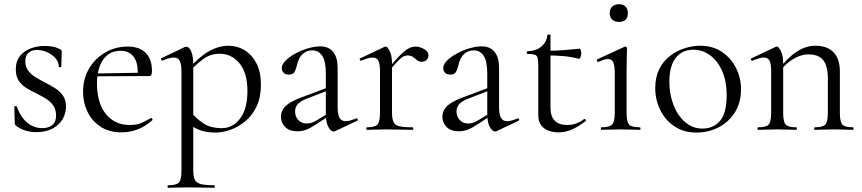

<svg xmlns="http://www.w3.org/2000/svg" viewBox="-20 -616 4089 911"><path d="M100 -325Q100 -299 113.5 -281Q127 -263 147.5 -250.5Q168 -238 191 -226Q217 -213 240 -198.5Q263 -184 278 -163.5Q293 -143 293 -110Q293 -78 277 -50.5Q261 -23 229.5 -6Q198 11 152 11Q127 11 104 4.5Q81 -2 56 -19Q54 -21 52 -24Q50 -27 50 -31L48 -109Q48 -112 53.5 -112.5Q59 -113 60 -110Q72 -76 90 -53.5Q108 -31 131 -19.5Q154 -8 180 -8Q212 -8 229.5 -24Q247 -40 246 -71Q245 -100 231 -118Q217 -136 196.5 -148.5Q176 -161 154 -172Q129 -184 106.5 -197.5Q84 -211 69.5 -232Q55 -253 55 -287Q55 -326 75 -350.5Q95 -375 126 -386.5Q157 -398 191 -398Q210 -398 228 -395Q246 -392 264 -383Q273 -380 273 -372Q273 -356 272 -338.5Q271 -321 271 -299Q271 -297 265 -297Q259 -297 259 -299Q259 -322 243 -340Q227 -358 203 -368.5Q179 -379 155 -379Q131 -379 115.5 -366Q100 -353 100 -325Z M557 12Q497 12 456 -15.5Q415 -43 394.5 -87Q374 -131 374 -180Q374 -241 402 -289.5Q430 -338 478.5 -366.5Q527 -395 585 -395Q642 -395 671.5 -365Q701 -335 701 -281Q701 -268 698.5 -261.5Q696 -255 689 -255H633Q637 -316 615 -345.5Q593 -375 552 -375Q499 -375 469.5 -333Q440 -291 440 -218Q440 -161 458 -117Q476 -73 511 -48Q546 -23 596 -23Q630 -23 652 -33Q674 -43 696 -56Q698 -58 701.5 -53.5Q705 -49 703 -46Q668 -15 631.5 -1.5Q595 12 557 12ZM422 -254 421 -267 648 -271V-255Z M778 275Q775 275 775 269Q775 263 778 263Q817 263 829 250Q841 237 841 194V-276Q841 -311 833 -327Q825 -343 805 -343Q795 -343 781.5 -339.5Q768 -336 752 -329Q748 -327 745 -332.5Q742 -338 746 -340L857 -393Q860 -394 864 -394Q878 -394 887.5 -371.5Q897 -349 897 -305V194Q897 222 904.5 237Q912 252 933.5 257.5Q955 263 997 263Q999 263 999 269Q999 275 997 275Q971 275 938.5 274Q906 273 870 273Q844 273 819.5 274Q795 275 778 275ZM1003 13Q965 13 936 4Q907 -5 871 -30L885 -85Q913 -52 946 -30Q979 -8 1033 -8Q1085 -8 1119.5 -54Q1154 -100 1154 -184Q1154 -271 1116 -316Q1078 -361 1023 -361Q979 -361 945.5 -336.5Q912 -312 880 -278L872 -286Q923 -345 970 -372Q1017 -399 1065 -399Q1106 -399 1141 -377.5Q1176 -356 1197 -315Q1218 -274 1218 -215Q1218 -154 1197.5 -111Q1177 -68 1143.5 -40.5Q1110 -13 1073 0Q1036 13 1003 13Z M1571 6Q1567 8 1563 8Q1550 8 1538 -13.5Q1526 -35 1526 -76V-265Q1526 -327 1508.5 -352Q1491 -377 1463 -377Q1438 -377 1422 -364.5Q1406 -352 1398.5 -335Q1391 -318 1388 -303Q1385 -289 1378 -275.5Q1371 -262 1350 -262Q1333 -262 1325 -271.5Q1317 -281 1317 -292Q1317 -311 1335.5 -329Q1354 -347 1382.5 -362.5Q1411 -378 1442.5 -387Q1474 -396 1499 -396Q1540 -396 1561 -369.5Q1582 -343 1582 -295V-108Q1582 -73 1591 -57Q1600 -41 1620 -41Q1638 -41 1670 -54Q1675 -56 1677 -50.5Q1679 -45 1674 -43ZM1391 7Q1353 7 1333 -13.5Q1313 -34 1313 -62Q1313 -82 1323.5 -98.5Q1334 -115 1357 -129Q1380 -143 1416 -156L1536 -201L1539 -188L1433 -147Q1415 -140 1403 -131Q1391 -122 1385.5 -111Q1380 -100 1380 -87Q1380 -64 1395 -47Q1410 -30 1436 -30Q1446 -30 1457 -33Q1468 -36 1484 -46L1547 -84L1549 -71L1475 -23Q1451 -7 1431.5 0Q1412 7 1391 7Z M1819 -271 1815 -282Q1852 -327 1876 -351.5Q1900 -376 1917.5 -385.5Q1935 -395 1951 -395Q1972 -395 1992.5 -383Q2013 -371 2013 -354Q2013 -341 2004.5 -332Q1996 -323 1980 -323Q1967 -323 1958 -331Q1949 -339 1939 -346Q1929 -353 1913 -353Q1904 -353 1894 -348Q1884 -343 1867 -325.5Q1850 -308 1819 -271ZM1721 0Q1718 0 1718 -6Q1718 -12 1721 -12Q1760 -12 1771.5 -25.5Q1783 -39 1783 -81V-279Q1783 -312 1775.5 -327.5Q1768 -343 1748 -343Q1738 -343 1724.5 -339Q1711 -335 1694 -328Q1690 -327 1687.5 -332Q1685 -337 1689 -339L1805 -394Q1808 -395 1811 -395Q1818 -395 1829 -374Q1840 -353 1840 -313V-81Q1840 -53 1847 -37.5Q1854 -22 1875 -17Q1896 -12 1937 -12Q1941 -12 1941 -6Q1941 0 1937 0Q1913 0 1880.5 -1Q1848 -2 1812 -2Q1786 -2 1762 -1Q1738 0 1721 0Z M2337 6Q2333 8 2329 8Q2316 8 2304 -13.5Q2292 -35 2292 -76V-265Q2292 -327 2274.5 -352Q2257 -377 2229 -377Q2204 -377 2188 -364.5Q2172 -352 2164.5 -335Q2157 -318 2154 -303Q2151 -289 2144 -275.5Q2137 -262 2116 -262Q2099 -262 2091 -271.5Q2083 -281 2083 -292Q2083 -311 2101.5 -329Q2120 -347 2148.5 -362.5Q2177 -378 2208.5 -387Q2240 -396 2265 -396Q2306 -396 2327 -369.5Q2348 -343 2348 -295V-108Q2348 -73 2357 -57Q2366 -41 2386 -41Q2404 -41 2436 -54Q2441 -56 2443 -50.5Q2445 -45 2440 -43ZM2157 7Q2119 7 2099 -13.5Q2079 -34 2079 -62Q2079 -82 2089.5 -98.5Q2100 -115 2123 -129Q2146 -143 2182 -156L2302 -201L2305 -188L2199 -147Q2181 -140 2169 -131Q2157 -122 2151.5 -111Q2146 -100 2146 -87Q2146 -64 2161 -47Q2176 -30 2202 -30Q2212 -30 2223 -33Q2234 -36 2250 -46L2313 -84L2315 -71L2241 -23Q2217 -7 2197.5 0Q2178 7 2157 7Z M2630 12Q2606 12 2584 4.5Q2562 -3 2548 -21Q2534 -39 2534 -70V-305Q2534 -329 2531 -341Q2528 -353 2517 -356.5Q2506 -360 2483 -360Q2479 -360 2479 -366.5Q2479 -373 2483 -373Q2523 -374 2548.5 -395Q2574 -416 2577 -449Q2577 -452 2584.5 -452Q2592 -452 2592 -449V-104Q2592 -63 2612.5 -43Q2633 -23 2671 -23Q2697 -23 2717.5 -31.5Q2738 -40 2751 -51Q2755 -53 2758.5 -48.5Q2762 -44 2758 -41Q2721 -13 2691.5 -0.5Q2662 12 2630 12ZM2727 -337Q2688 -347 2652 -350Q2616 -353 2575 -353V-375Q2615 -375 2652 -378Q2689 -381 2731 -385Q2733 -385 2735.5 -378Q2738 -371 2738 -361Q2738 -354 2734.5 -345Q2731 -336 2727 -337Z M2833 0Q2831 0 2831 -6Q2831 -12 2833 -12Q2872 -12 2884.5 -25.5Q2897 -39 2897 -81V-268Q2897 -303 2890 -319.5Q2883 -336 2864 -336Q2856 -336 2845 -332.5Q2834 -329 2819 -322Q2815 -321 2812.5 -326.5Q2810 -332 2813 -334L2943 -394Q2946 -395 2947 -395Q2949 -395 2952 -392.5Q2955 -390 2955 -387Q2955 -379 2954 -348Q2953 -317 2953 -269V-81Q2953 -39 2964.5 -25.5Q2976 -12 3016 -12Q3019 -12 3019 -6Q3019 0 3016 0Q2998 0 2974.5 -1Q2951 -2 2925 -2Q2899 -2 2875.5 -1Q2852 0 2833 0ZM2917 -512Q2897 -512 2885 -523Q2873 -534 2873 -554Q2873 -574 2885 -585Q2897 -596 2917 -596Q2937 -596 2948 -585Q2959 -574 2959 -554Q2959 -512 2917 -512Z M3284 13Q3225 13 3181 -16Q3137 -45 3113 -93.5Q3089 -142 3089 -198Q3089 -250 3108 -288Q3127 -326 3159 -350.5Q3191 -375 3228.5 -387Q3266 -399 3302 -399Q3363 -399 3406.5 -369Q3450 -339 3473 -292Q3496 -245 3496 -193Q3496 -129 3467 -83Q3438 -37 3390 -12Q3342 13 3284 13ZM3313 -6Q3366 -6 3397 -43.5Q3428 -81 3428 -165Q3428 -228 3407.5 -276.5Q3387 -325 3351 -352.5Q3315 -380 3269 -380Q3216 -380 3186 -341Q3156 -302 3156 -229Q3156 -168 3176 -117Q3196 -66 3231.5 -36Q3267 -6 3313 -6Z M3846 0Q3843 0 3843 -6Q3843 -12 3846 -12Q3885 -12 3896.5 -25.5Q3908 -39 3908 -81V-243Q3908 -303 3886 -330.5Q3864 -358 3816 -358Q3780 -358 3742 -335Q3704 -312 3677 -272L3673 -284Q3717 -343 3760.5 -371Q3804 -399 3849 -399Q3904 -399 3934.5 -368.5Q3965 -338 3965 -277V-81Q3965 -39 3976.5 -25.5Q3988 -12 4027 -12Q4030 -12 4030 -6Q4030 0 4027 0Q4010 0 3986.5 -1Q3963 -2 3937 -2Q3911 -2 3887 -1Q3863 0 3846 0ZM3577 0Q3574 0 3574 -6Q3574 -12 3577 -12Q3616 -12 3627.5 -25.5Q3639 -39 3639 -81V-279Q3639 -312 3631.5 -327.5Q3624 -343 3604 -343Q3594 -343 3580.5 -339Q3567 -335 3550 -328Q3546 -327 3543.5 -332Q3541 -337 3545 -339L3661 -394Q3664 -395 3667 -395Q3674 -395 3685 -374Q3696 -353 3696 -313V-81Q3696 -39 3707.5 -25.5Q3719 -12 3758 -12Q3761 -12 3761 -6Q3761 0 3758 0Q3741 0 3717.5 -1Q3694 -2 3668 -2Q3642 -2 3618 -1Q3594 0 3577 0Z"/></svg>

Font: Cormorant Garamond Light
Style: Regular
Weight: 400
Version: Version 4.001